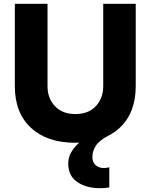

<svg xmlns="http://www.w3.org/2000/svg" viewBox="-20 -735 792 1010"><path d="M694 -715V-282Q694 -141 609.5 -62.5Q525 16 376 16Q228 16 143 -62.5Q58 -141 58 -282V-715H230V-282Q230 -218 269 -176.5Q308 -135 376 -135Q445 -135 484 -176.5Q523 -218 523 -282V-715ZM555 145V251Q543 253 531 254Q519 255 507 255Q434 255 386.5 222.5Q339 190 339 125Q339 85 365.5 49Q392 13 447 -22L555 -24Q504 2 485 30.5Q466 59 466 91Q466 119 483.5 134Q501 149 526 149Q531 149 539 148Q547 147 555 145Z"/></svg>

Font: Wix Madefor Display ExtraBold
Style: Regular
Weight: 800
Designer: Dalton Maag Ltd
Foundry: Dalton Maag Ltd
Version: Version 3.100